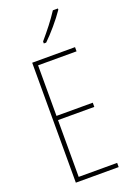

<svg xmlns="http://www.w3.org/2000/svg" viewBox="-177 -1012 734 1074"><g transform="rotate(-20 190.5 -475.0)"><path d="M317 -943V-950H287C253 -898 221 -858 176 -805V-793H190C229 -830 284 -894 317 -943ZM333 0V-25H104V-363H320V-388H104V-689H333V-714H78V0Z"/></g></svg>

Font: Noto Sans Arabic UI XCn Th
Style: Regular
Weight: 100
Width: 2
Designer: Monotype Design Team, Nadine Chahine and Nizar Qandah
Foundry: Monotype Imaging Inc.
Version: Version 2.010